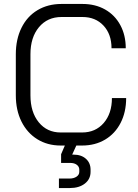

<svg xmlns="http://www.w3.org/2000/svg" viewBox="-20 -728 700 971"><path d="M366 8 345 54H352Q391 54 414.5 75Q438 96 438 130V141Q438 178 409 200.5Q380 223 333 223H278V175H331Q353 175 367 165.5Q381 156 381 141V130Q381 115 368.5 105.5Q356 96 336 96H289V52L308 8H287Q220 8 168.5 -24Q117 -56 88.5 -113.5Q60 -171 60 -246V-454Q60 -529 88.5 -587Q117 -645 169.5 -676.5Q222 -708 291 -708H397Q462 -708 511.5 -680Q561 -652 588.5 -601Q616 -550 616 -484H544Q544 -555 503.5 -598.5Q463 -642 397 -642H291Q220 -642 177 -590.5Q134 -539 134 -454V-246Q134 -161 176 -109.5Q218 -58 287 -58H395Q463 -58 504.5 -106Q546 -154 546 -232H618Q618 -161 590 -106.5Q562 -52 511.5 -22Q461 8 395 8Z"/></svg>

Font: Bai Jamjuree
Style: Regular
Weight: 400
Designer: Katatrad Aksorn Co.,Ltd.
Foundry: Cadson Demak Co.,Ltd.
Version: Version 1.000; ttfautohint (v1.6)